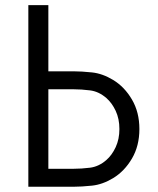

<svg xmlns="http://www.w3.org/2000/svg" viewBox="-20 -711 600 731"><path d="M259.8 0H87.9V-691.4H164.1V-439.5H259.8Q290 -439.5 330.1 -435.3Q370.1 -431.2 410.6 -406.7Q454.1 -380.4 482.4 -332Q510.7 -283.7 510.7 -219.7Q510.7 -155.8 482.4 -107.4Q454.1 -59.1 410.6 -32.7Q370.1 -8.3 330.1 -4.2Q290 0 259.8 0ZM259.8 -68.4Q289.6 -68.4 322.8 -72.5Q356 -76.7 384.8 -101.6Q406.2 -120.1 420.4 -150.6Q434.6 -181.2 434.6 -219.7Q434.6 -258.8 420.4 -289.1Q406.2 -319.3 384.8 -337.9Q356 -362.8 322.8 -366.9Q289.6 -371.1 259.8 -371.1H164.1V-68.4Z"/></svg>

Font: Gidole
Style: Regular
Weight: 400
Version: Version 2.100; ttfautohint (v1.8.4.7-5d5b)